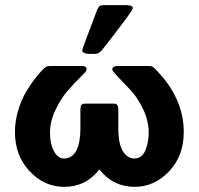

<svg xmlns="http://www.w3.org/2000/svg" viewBox="-20 -714 773 745"><path d="M38 -202Q38 -243 50 -283.5Q62 -324 78.5 -353Q95 -382 113.5 -406Q132 -430 143.5 -441.5Q155 -453 159 -455Q164 -458 178 -458H298Q316 -458 316 -446Q316 -439 310 -433Q265 -388 240.5 -359.5Q216 -331 195 -287Q174 -243 174 -199Q174 -159 187.5 -131Q201 -103 223 -99H233Q292 -105 292 -217V-289Q292 -300 295 -305Q298 -310 301.5 -311Q305 -312 315 -312H418Q425 -312 429 -311Q433 -310 436 -305Q439 -300 439 -290V-218Q439 -156 457 -127Q475 -99 501 -99Q531 -99 544 -130.5Q557 -162 557 -199Q557 -245 535.5 -290Q514 -335 488 -363Q462 -391 439 -414.5Q416 -438 415 -446Q419 -458 435 -458H556Q569 -458 575 -453.5Q581 -449 603 -424Q693 -322 693 -202Q693 -109 636 -49Q579 11 502 11Q419 11 366 -56H365Q313 11 229 11Q152 11 95 -49.5Q38 -110 38 -202ZM299 -519Q299 -524 357 -676Q362 -687 366.5 -690.5Q371 -694 382 -694H472Q473 -694 476.5 -693.5Q480 -693 481.5 -693Q483 -693 485.5 -692.5Q488 -692 489.5 -691Q491 -690 492.5 -689Q494 -688 494.5 -686Q495 -684 495 -681Q495 -674 422 -579Q394 -543 376 -520Q364 -505 349 -505H323Q299 -507 299 -519Z"/></svg>

Font: CMU Sans Serif
Style: Bold
Weight: 700
Version: Version 0.7.0